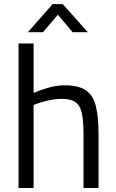

<svg xmlns="http://www.w3.org/2000/svg" viewBox="-20 -934 577 954"><path d="M72.2 0V-717.9H147V-472.4Q173.5 -484.6 217.1 -497.4Q260.7 -510.2 300.9 -510.2Q369.7 -510.2 406.2 -485.6Q442.7 -461 456.2 -407.2Q469.7 -353.4 469.7 -264.4V0H394.9V-262Q394.9 -328.1 387.5 -367.6Q380.1 -407 357.2 -424.9Q334.4 -442.8 287.6 -442.8Q248.6 -442.8 209.2 -432.5Q169.7 -422.3 147 -412.5V0ZM118.4 -773.9 241.4 -913.6H291.9L416.3 -773.9H341.1L267.6 -860.7L193.5 -773.9Z"/></svg>

Font: Titillium Web
Style: Bold
Weight: 700
Designer: Mohamed Gaber, Accademia di Belle Arti di Urbino
Foundry: Kief Type Foundry, Accademia di Belle Arti di Urbino
Version: Version 3.000